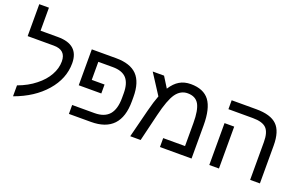

<svg xmlns="http://www.w3.org/2000/svg" viewBox="-94 -1233 2649 1678"><g transform="rotate(20 1230.5 -394.5)"><path d="M93.8 -79.1Q187.5 -113.3 253.9 -167Q321.3 -219.7 355.5 -282.2Q390.6 -344.7 390.6 -409.2Q390.6 -515.6 277.3 -515.6Q196.3 -515.6 34.2 -515.6Q34.2 -527.3 34.2 -544.9Q34.2 -597.7 34.2 -702.1Q34.2 -729.5 34.2 -812.5Q56.6 -812.5 124 -812.5Q124 -759.8 124 -598.6Q165 -598.6 286.1 -598.6Q481.4 -598.6 481.4 -424.8Q481.4 -282.2 377 -162.1Q272.5 -42 93.8 22.5Q93.8 -11.7 93.8 -79.1Z M994.1 -333Q994.1 -425.8 954.1 -470.7Q913.1 -515.6 826.2 -515.6Q781.2 -515.6 691.4 -515.6Q691.4 -473.6 691.4 -347.7Q720.7 -347.7 810.5 -347.7Q810.5 -326.2 810.5 -264.6Q757.8 -264.6 600.6 -264.6Q600.6 -278.3 600.6 -297.9Q600.6 -356.4 600.6 -473.6Q600.6 -504.9 600.6 -598.6Q657.2 -598.6 827.1 -598.6Q958 -598.6 1021.5 -534.2Q1085 -468.8 1085 -331.1Q1085 -317.4 1085 -291Q1085 0 810.5 0Q742.2 0 605.5 0Q605.5 -20.5 605.5 -83Q657.2 -83 812.5 -83Q905.3 -83 950.2 -134.8Q994.1 -186.5 994.1 -290Q994.1 -304.7 994.1 -333Z M1519.5 -609.4Q1637.7 -609.4 1692.4 -537.1Q1746.1 -464.8 1746.1 -308.6Q1746.1 -205.1 1746.1 0Q1672.9 0 1452.1 0Q1452.1 -20.5 1452.1 -83Q1502.9 -83 1655.3 -83Q1655.3 -136.7 1655.3 -296.9Q1655.3 -417 1625 -470.7Q1593.8 -524.4 1520.5 -524.4Q1455.1 -524.4 1412.1 -464.8Q1370.1 -405.3 1334 -254.9Q1313.5 -169.9 1272.5 0Q1248 0 1175.8 0Q1192.4 -65.4 1242.2 -261.7Q1265.6 -353.5 1288.1 -411.1Q1248 -473.6 1167 -598.6Q1193.4 -598.6 1272.5 -598.6Q1288.1 -574.2 1334 -500Q1371.1 -557.6 1415 -583Q1459 -609.4 1519.5 -609.4Z M2001 0Q1978.5 0 1911.1 0Q1911.1 -24.4 1911.1 -97.7Q1911.1 -116.2 1911.1 -143.6Q1911.1 -225.6 1911.1 -389.6Q1933.6 -389.6 2001 -389.6Q2001 -292 2001 0ZM2381.8 0Q2358.4 0 2291 0Q2291 -87.9 2291 -351.6Q2291 -441.4 2254.9 -478.5Q2217.8 -515.6 2128.9 -515.6Q2052.7 -515.6 1901.4 -515.6Q1901.4 -537.1 1901.4 -598.6Q1959 -598.6 2130.9 -598.6Q2264.6 -598.6 2323.2 -541Q2381.8 -484.4 2381.8 -351.6Q2381.8 -234.4 2381.8 0Z"/></g></svg>

Font: Noto Sans Hebrew DECATHLON 
Style: Regular
Weight: 400
Designer: Monotype Design team
Version: Version 1.03 uh